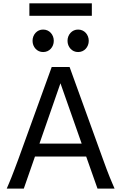

<svg xmlns="http://www.w3.org/2000/svg" viewBox="-20 -1106 721 1126"><path d="M211.4 -263.7H459L334.5 -617.7ZM485.4 -188H185.1L119.6 0H19.5Q25.9 -14.6 32.7 -30.8Q39.6 -46.9 47.6 -67.1Q55.7 -87.4 65.4 -113.3Q75.2 -139.2 87.9 -173.3L283.2 -712.9H388.2L583.5 -173.3Q595.7 -139.2 605.5 -113.3Q615.2 -87.4 623.5 -67.1Q631.8 -46.9 638.7 -30.8Q645.5 -14.6 651.9 0H551.8ZM170.9 -866.7Q170.9 -880.4 175.5 -892.3Q180.2 -904.3 188.5 -913.3Q196.8 -922.4 208 -927.5Q219.2 -932.6 232.9 -932.6Q246.6 -932.6 258.1 -927.5Q269.5 -922.4 277.8 -913.3Q286.1 -904.3 290.8 -892.3Q295.4 -880.4 295.4 -866.7Q295.4 -853 290.8 -841.1Q286.1 -829.1 277.8 -820.1Q269.5 -811 258.1 -805.9Q246.6 -800.8 232.9 -800.8Q219.2 -800.8 208 -805.9Q196.8 -811 188.5 -820.1Q180.2 -829.1 175.5 -841.1Q170.9 -853 170.9 -866.7ZM376 -866.7Q376 -880.4 380.6 -892.3Q385.3 -904.3 393.6 -913.3Q401.9 -922.4 413.1 -927.5Q424.3 -932.6 438 -932.6Q451.7 -932.6 463.1 -927.5Q474.6 -922.4 482.9 -913.3Q491.2 -904.3 495.8 -892.3Q500.5 -880.4 500.5 -866.7Q500.5 -853 495.8 -841.1Q491.2 -829.1 482.9 -820.1Q474.6 -811 463.1 -805.9Q451.7 -800.8 438 -800.8Q424.3 -800.8 413.1 -805.9Q401.9 -811 393.6 -820.1Q385.3 -829.1 380.6 -841.1Q376 -853 376 -866.7ZM152.3 -1086.4H518.6V-1013.2H152.3Z"/></svg>

Font: Andika Basic
Style: Regular
Weight: 400
Designer: Annie Olsen & Victor Gaultney
Foundry: SIL International
Version: Version 1.000